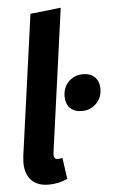

<svg xmlns="http://www.w3.org/2000/svg" viewBox="-55 -793 498 845"><g transform="rotate(-5 194.5 -370.5)"><path d="M159 -125Q158 -121 158 -114Q158 -94 176 -94Q186 -94 196 -97L209 -3Q170 15 126 15Q76 15 49.5 -13Q23 -41 23 -91Q23 -100 25 -120L111 -741L246 -756ZM229 -365Q229 -405 254.5 -430.5Q280 -456 317 -456Q351 -456 370 -437Q389 -418 389 -386Q389 -346 363 -320.5Q337 -295 300 -295Q266 -295 247.5 -314Q229 -333 229 -365Z"/></g></svg>

Font: Fira Sans Compressed SemiBold
Style: Italic
Weight: 600
Width: 1
Italic angle: -8°
Designer: bBox Type GmbH & Carrois Corporate GbR & Edenspiekermann AG
Foundry: bBox Type GmbH & Carrois Corporate GbR & Edenspiekermann AG
Version: Version 4.301